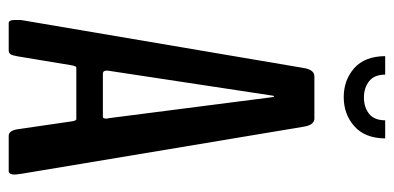

<svg xmlns="http://www.w3.org/2000/svg" viewBox="-252 -653 905 441"><g transform="rotate(90 200.5 -432.5)"><path d="M108.9 -864.7H151.4Q151.4 -839.8 166.5 -827.9Q181.6 -815.9 204.1 -815.9Q226.1 -815.9 241.2 -827.6Q256.3 -839.4 256.3 -864.7H297.9Q297.4 -817.9 269.8 -793.7Q242.2 -769.5 203.1 -769.5Q164.1 -769.5 136.7 -793.5Q109.4 -817.4 108.9 -864.7ZM33.2 0Q25.9 0 25.9 -14.2V-22.5Q25.9 -28.8 26.4 -30.8L136.2 -677.7Q140.1 -701.2 154.3 -702.1H253.4Q267.1 -701.2 271 -677.7L378.9 -30.8Q378.9 -29.3 379.6 -25.4Q380.4 -21.5 380.6 -18.6Q380.9 -15.6 380.9 -13.7Q380.9 0 372.6 0H292Q280.3 0 276.9 -20L258.8 -144.5Q257.3 -155.3 253.4 -155.3H135.3Q131.8 -155.3 129.9 -144L109.4 -20.5Q107.4 -8.3 104.5 -4.2Q101.6 0 95.7 0ZM149.4 -216.3H249Q252.4 -216.3 252.4 -225.1Q252.4 -228 251.5 -229.5L203.1 -606Q202.6 -609.4 201.7 -609.4Q200.2 -609.4 199.7 -606.4L142.6 -230Q142.1 -226.6 142.1 -225.6Q142.1 -216.3 149.4 -216.3Z"/></g></svg>

Font: BenchNine
Style: Bold
Weight: 700
Version: Version 1 ; ttfautohint (v0.92.18-e454-dirty) -l 8 -r 50 -G 